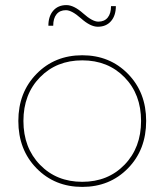

<svg xmlns="http://www.w3.org/2000/svg" viewBox="-20 -734 646 754"><path d="M435 -710Q435 -673 416 -651Q397 -629 364 -629Q335 -629 298.5 -661.5Q262 -694 239 -694Q215 -694 202 -678Q189 -662 189 -633H170Q170 -670 189 -692Q208 -714 241 -714Q270 -714 306.5 -681.5Q343 -649 366 -649Q390 -649 403 -665Q416 -681 416 -710ZM554 -259Q554 -146 482.5 -73Q411 0 303 0Q195 0 123.5 -73Q52 -146 52 -259Q52 -371 123.5 -444Q195 -517 303 -517Q411 -517 482.5 -444Q554 -371 554 -259ZM469 -430.5Q404 -497 303 -497Q202 -497 137 -430.5Q72 -364 72 -259Q72 -154 137 -87Q202 -20 303 -20Q404 -20 469 -87Q534 -154 534 -259Q534 -364 469 -430.5Z"/></svg>

Font: Montserrat arm Thin
Style: Regular
Weight: 250
Designer: Julieta Ulanovsky
Foundry: Julieta Ulanovsky
Version: Version 6.000;PS 006.000;hotconv 1.0.88;makeotf.lib2.5.64775